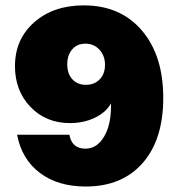

<svg xmlns="http://www.w3.org/2000/svg" viewBox="-20 -680 657 708"><path d="M582 -318.8Q582 -165.5 506.1 -78.9Q430.2 7.8 295.9 7.8Q193.8 7.8 127 -42.5Q60.1 -92.8 43 -183.1H235.8Q245.1 -131.8 294.9 -131.8Q336.9 -131.8 363 -174.8Q389.2 -217.8 389.2 -287.1V-298.8Q370.6 -265.1 329.3 -245.6Q288.1 -226.1 237.8 -226.1Q149.9 -226.1 92.5 -285.6Q35.2 -345.2 35.2 -436Q35.2 -535.2 106 -597.7Q176.8 -660.2 289.1 -660.2Q423.8 -660.2 502.9 -567.9Q582 -475.6 582 -318.8ZM367.2 -440.9Q367.2 -474.6 346.7 -496.8Q326.2 -519 294.9 -519Q264.6 -519 246.3 -498Q228 -477.1 228 -442.9Q228 -408.2 246.8 -387.7Q265.6 -367.2 296.9 -367.2Q328.1 -367.2 347.7 -387.5Q367.2 -407.7 367.2 -440.9Z"/></svg>

Font: Overused Grotesk Black
Style: Regular
Weight: 900
Version: Version 0.002